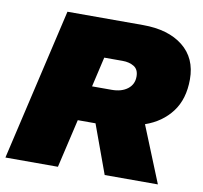

<svg xmlns="http://www.w3.org/2000/svg" viewBox="-83 -741 869 821"><g transform="rotate(10 351.5 -330.0)"><path d="M-8 0 145 -660H473Q583 -660 647 -609Q711 -558 711 -466Q711 -380 669 -324.5Q627 -269 555 -244L654 0H423L346 -211H269L220 0ZM414 -494H334L304 -364H389Q432 -364 458 -384Q484 -404 484 -438Q484 -469 463.5 -481.5Q443 -494 414 -494Z"/></g></svg>

Font: Work Sans Black
Style: Italic
Weight: 900
Italic angle: -13°
Designer: Wei Huang
Foundry: Wei Huang
Version: Version 2.009; ttfautohint (v1.8.3)